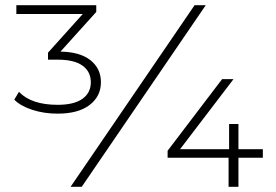

<svg xmlns="http://www.w3.org/2000/svg" viewBox="-20 -720 1065 740"><path d="M369 -403Q369 -349 325.5 -315.5Q282 -282 202 -282Q149 -282 103.5 -297Q58 -312 35 -336L53 -366Q101 -316 202 -316Q265 -316 297.5 -339Q330 -362 330 -403Q330 -444 298 -467Q266 -490 203 -490H165V-517L299 -666H43V-700H351V-674L213 -521Q288 -520 328.5 -488Q369 -456 369 -403ZM730 -700H773L295 0H252ZM993 -145V-112H899V0H861V-112H626V-139L836 -415H880L674 -145H863V-242H899V-145Z"/></svg>

Font: mBank Light
Style: Regular
Weight: 300
Designer: Julieta Ulanovsky
Foundry: Julieta Ulanovsky
Version: Version 7.200;PS 007.200;hotconv 1.0.88;makeotf.lib2.5.64775